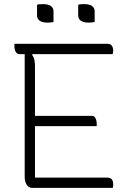

<svg xmlns="http://www.w3.org/2000/svg" viewBox="-20 -913 640 933"><path d="M50 -700H504Q514 -700 519.5 -695Q525 -690 527.5 -683Q530 -676 530 -669Q530 -662 529.5 -658Q529 -654 527 -650H73Q66 -650 60.5 -655.5Q55 -661 52.5 -670Q50 -679 50 -690Q50 -692 50 -695Q50 -698 50 -700ZM120 -350H427Q435 -350 440 -344.5Q445 -339 447.5 -330Q450 -321 450 -310Q450 -309 450 -307Q450 -305 450 -303.5Q450 -302 450 -300H120ZM136 0Q128 0 121 -4Q114 -8 109.5 -15.5Q105 -23 102.5 -32.5Q100 -42 100 -53Q100 -113 100 -178Q100 -243 100 -309Q100 -375 100 -439Q100 -503 100 -563Q100 -623 100 -675H151L136 -646Q144 -636 147 -622.5Q150 -609 150 -589Q150 -525 150 -457Q150 -389 150 -320Q150 -251 150 -183Q150 -115 150 -50H498Q516 -50 523 -42Q530 -34 530 -16Q530 -12 529.5 -7Q529 -2 528 0ZM160 -890Q166 -892 173.5 -892.5Q181 -893 190 -893Q206 -893 217 -889Q228 -885 234 -877Q240 -869 240 -858V-806Q234 -805 226.5 -804Q219 -803 210 -803Q195 -803 183.5 -807Q172 -811 166 -819Q160 -827 160 -838ZM360 -890Q366 -892 373.5 -892.5Q381 -893 390 -893Q406 -893 417 -889Q428 -885 434 -877Q440 -869 440 -858V-806Q434 -805 426.5 -804Q419 -803 410 -803Q395 -803 383.5 -807Q372 -811 366 -819Q360 -827 360 -838Z"/></svg>

Font: Recursive Monospace Casual Light
Style: Regular
Weight: 300
Version: Version 1.047